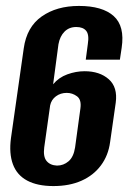

<svg xmlns="http://www.w3.org/2000/svg" viewBox="-20 -616 435 647"><path d="M160 11Q106 11 71.5 -7.5Q37 -26 23.5 -62.5Q10 -99 17 -151L60 -453Q70 -525 120.5 -560.5Q171 -596 246 -596Q325 -596 363 -562Q401 -528 390 -455L384 -415H269L276 -468Q281 -499 270.5 -512Q260 -525 237 -525Q213 -525 197.5 -509.5Q182 -494 177 -467L159 -332Q178 -355 207 -365.5Q236 -376 265 -376Q316 -376 346.5 -349Q377 -322 370 -270L351 -137Q345 -92 320 -58.5Q295 -25 254.5 -7Q214 11 160 11ZM172 -58Q194 -58 211 -72.5Q228 -87 233 -119L251 -251Q255 -280 239.5 -291.5Q224 -303 205 -303Q184 -303 168.5 -291.5Q153 -280 149 -261L129 -119Q125 -88 137 -73.5Q149 -59 172 -58Z"/></svg>

Font: Alumni Sans Thin
Style: Bold Italic
Weight: 700
Italic angle: -8°
Version: Version 1.016